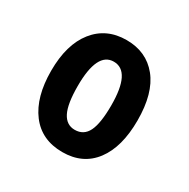

<svg xmlns="http://www.w3.org/2000/svg" viewBox="-93 -807 511 520"><g transform="rotate(30 162.5 -547.0)"><path d="M297 -548Q297 -465 262 -418.5Q227 -372 163 -372Q98 -372 62.5 -419Q27 -466 27 -548Q27 -630 63.5 -676Q100 -722 163 -722Q225 -722 261 -677.5Q297 -633 297 -548ZM110 -548Q110 -492 123 -466.5Q136 -441 162 -441Q190 -441 202.5 -466.5Q215 -492 215 -548Q215 -654 162 -654Q110 -654 110 -548Z"/></g></svg>

Font: Noto Sans Thai Looped ExtraCondensed SemiBold
Style: Regular
Weight: 600
Width: 2
Designer: Sasikarn Vongin, Ben Mitchell
Foundry: The Fontpad Ltd
Version: Version 1.001; ttfautohint (v1.8.4.7-5d5b)